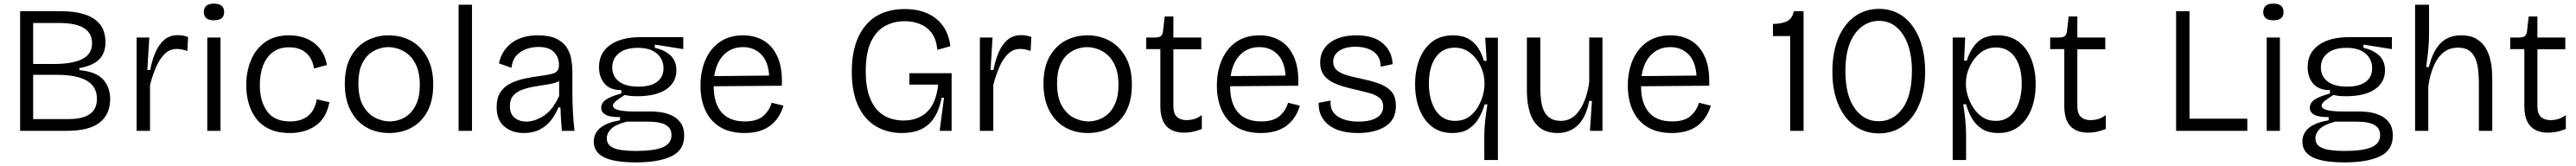

<svg xmlns="http://www.w3.org/2000/svg" viewBox="-20 -722 14215 916"><path d="M91 0V-660H322Q394 -660 448 -642.5Q502 -625 532 -587.5Q562 -550 562 -488Q562 -430 528 -395Q494 -360 418 -346V-335Q508 -327 548 -284.5Q588 -242 588 -175Q588 -92 530.5 -46Q473 0 346 0ZM163 -369H277Q381 -369 434.5 -396.5Q488 -424 488 -483Q488 -540 442.5 -567.5Q397 -595 310 -595H163ZM163 -65H359Q435 -65 475 -92Q515 -119 515 -177Q515 -244 459.5 -276.5Q404 -309 296 -309H163Z M734 0V-515H804L793 -336H809Q819 -390 838 -433.5Q857 -477 887 -502.5Q917 -528 962 -528Q973 -528 987 -526Q1001 -524 1018 -518L1014 -441Q999 -446 984.5 -449Q970 -452 957 -452Q917 -452 889 -424.5Q861 -397 841.5 -352Q822 -307 808 -253V0Z M1124 0V-515H1197V0ZM1161 -610Q1105 -610 1105 -655Q1105 -702 1161 -702Q1217 -702 1217 -655Q1217 -610 1161 -610Z M1581 12Q1513 12 1466.5 -10Q1420 -32 1392 -70Q1364 -108 1351.5 -155Q1339 -202 1339 -252Q1339 -326 1364.5 -388.5Q1390 -451 1442.5 -489Q1495 -527 1575 -527Q1660 -527 1716 -483Q1772 -439 1784 -363L1713 -344Q1710 -370 1695.5 -397.5Q1681 -425 1651.5 -443Q1622 -461 1575 -461Q1521 -461 1485 -433.5Q1449 -406 1431.5 -359Q1414 -312 1414 -252Q1414 -164 1454 -108Q1494 -52 1581 -52Q1644 -52 1681.5 -83.5Q1719 -115 1728 -174L1798 -158Q1781 -69 1722 -28.5Q1663 12 1581 12Z M2128 12Q2055 12 2000 -20.5Q1945 -53 1914 -114Q1883 -175 1883 -260Q1883 -349 1916 -408.5Q1949 -468 2004 -497.5Q2059 -527 2126 -527Q2195 -527 2250.5 -495.5Q2306 -464 2338.5 -403.5Q2371 -343 2371 -255Q2371 -167 2339 -107.5Q2307 -48 2252 -18Q2197 12 2128 12ZM2131 -52Q2157 -52 2186 -61.5Q2215 -71 2240 -94Q2265 -117 2281 -156Q2297 -195 2297 -254Q2297 -314 2280.5 -354Q2264 -394 2238 -417.5Q2212 -441 2181.5 -451.5Q2151 -462 2123 -462Q2098 -462 2069 -452.5Q2040 -443 2015 -421Q1990 -399 1974 -360.5Q1958 -322 1958 -262Q1958 -183 1985 -137Q2012 -91 2052 -71.5Q2092 -52 2131 -52Z M2511 0V-696H2585V0Z M2871 12Q2807 12 2764 -23.5Q2721 -59 2721 -131Q2721 -182 2742 -213.5Q2763 -245 2798 -262Q2833 -279 2874 -288Q2915 -297 2955 -302Q2997 -308 3020.5 -313Q3044 -318 3054.5 -329.5Q3065 -341 3065 -363Q3065 -406 3037.5 -434.5Q3010 -463 2951 -463Q2921 -463 2889 -453Q2857 -443 2832.5 -418Q2808 -393 2803 -348L2734 -372Q2747 -441 2802.5 -484Q2858 -527 2949 -527Q3014 -527 3052.5 -507.5Q3091 -488 3109.5 -457.5Q3128 -427 3133.5 -392Q3139 -357 3139 -327V-207Q3139 -161 3142 -103Q3145 -45 3151 0H3081Q3078 -34 3076 -65.5Q3074 -97 3073 -129H3062Q3047 -92 3022 -59.5Q2997 -27 2959.5 -7.5Q2922 12 2871 12ZM2886 -51Q2930 -51 2979.5 -82Q3029 -113 3066 -192V-274Q3040 -262 3005 -256.5Q2970 -251 2933.5 -245Q2897 -239 2865 -228Q2833 -217 2813.5 -195.5Q2794 -174 2794 -136Q2794 -94 2820 -72.5Q2846 -51 2886 -51Z M3490 174Q3369 174 3313 145.5Q3257 117 3257 60Q3257 14 3292.5 -16Q3328 -46 3402 -58V-76Q3349 -75 3323.5 -88.5Q3298 -102 3298 -127Q3298 -154 3324 -172Q3350 -190 3409 -206V-225Q3349 -224 3317.5 -259.5Q3286 -295 3286 -352Q3286 -430 3347 -473.5Q3408 -517 3515 -517H3751V-451L3594 -476V-458Q3649 -446 3681 -415.5Q3713 -385 3713 -334Q3713 -268 3657.5 -229.5Q3602 -191 3496 -191Q3481 -191 3465.5 -192Q3450 -193 3428 -198Q3399 -180 3381 -165.5Q3363 -151 3363 -139Q3363 -126 3380.5 -119Q3398 -112 3423 -109.5Q3448 -107 3470 -107H3575Q3595 -107 3625 -103Q3655 -99 3685 -86Q3715 -73 3735.5 -46Q3756 -19 3756 27Q3756 107 3685.5 140.5Q3615 174 3490 174ZM3504 -244Q3572 -244 3607 -271Q3642 -298 3642 -345Q3642 -394 3606 -426Q3570 -458 3500 -458Q3432 -458 3395.5 -428Q3359 -398 3359 -350Q3359 -301 3396 -272.5Q3433 -244 3504 -244ZM3488 111Q3590 111 3638 90.5Q3686 70 3686 24Q3686 -4 3671 -19.5Q3656 -35 3634 -41.5Q3612 -48 3589.5 -49.5Q3567 -51 3552 -51H3439Q3375 -34 3352 -10Q3329 14 3329 40Q3329 71 3351 86Q3373 101 3409.5 106Q3446 111 3488 111Z M4089 12Q4009 12 3955 -20.5Q3901 -53 3873.5 -112Q3846 -171 3846 -249Q3846 -329 3873.5 -392Q3901 -455 3953.5 -491Q4006 -527 4081 -527Q4146 -527 4195.5 -497.5Q4245 -468 4272 -406.5Q4299 -345 4295 -249L3919 -246Q3919 -153 3962 -102.5Q4005 -52 4091 -52Q4156 -52 4190.5 -80.5Q4225 -109 4239 -155L4304 -139Q4283 -67 4229.5 -27.5Q4176 12 4089 12ZM4081 -462Q4017 -462 3975 -420Q3933 -378 3922 -302L4225 -305Q4220 -383 4180.5 -422.5Q4141 -462 4081 -462Z M4958 12Q4877 12 4814.5 -25Q4752 -62 4716.5 -137.5Q4681 -213 4681 -328Q4681 -488 4756 -580Q4831 -672 4975 -672Q5080 -672 5146.5 -619Q5213 -566 5225 -467L5153 -447Q5148 -506 5121.5 -540.5Q5095 -575 5056 -590Q5017 -605 4974 -605Q4912 -605 4863.5 -578Q4815 -551 4786.5 -490.5Q4758 -430 4758 -329Q4758 -250 4775.5 -197.5Q4793 -145 4822.5 -114Q4852 -83 4889 -70Q4926 -57 4966 -57Q5048 -57 5097.5 -105.5Q5147 -154 5158 -255H4999V-318H5232V0H5166L5190 -183H5177Q5158 -84 5105 -36Q5052 12 4958 12Z M5388 0V-515H5458L5447 -336H5463Q5473 -390 5492 -433.5Q5511 -477 5541 -502.5Q5571 -528 5616 -528Q5627 -528 5641 -526Q5655 -524 5672 -518L5668 -441Q5653 -446 5638.5 -449Q5624 -452 5611 -452Q5571 -452 5543 -424.5Q5515 -397 5495.5 -352Q5476 -307 5462 -253V0Z M5984 12Q5911 12 5856 -20.5Q5801 -53 5770 -114Q5739 -175 5739 -260Q5739 -349 5772 -408.5Q5805 -468 5860 -497.5Q5915 -527 5982 -527Q6051 -527 6106.5 -495.5Q6162 -464 6194.5 -403.5Q6227 -343 6227 -255Q6227 -167 6195 -107.5Q6163 -48 6108 -18Q6053 12 5984 12ZM5987 -52Q6013 -52 6042 -61.5Q6071 -71 6096 -94Q6121 -117 6137 -156Q6153 -195 6153 -254Q6153 -314 6136.5 -354Q6120 -394 6094 -417.5Q6068 -441 6037.5 -451.5Q6007 -462 5979 -462Q5954 -462 5925 -452.5Q5896 -443 5871 -421Q5846 -399 5830 -360.5Q5814 -322 5814 -262Q5814 -183 5841 -137Q5868 -91 5908 -71.5Q5948 -52 5987 -52Z M6516 10Q6451 10 6417.5 -26Q6384 -62 6384 -137V-451H6306V-515H6354Q6377 -515 6387 -523Q6397 -531 6399 -552L6408 -631H6456V-515H6610V-450H6456V-137Q6456 -95 6475.5 -77Q6495 -59 6529 -59Q6548 -59 6569 -64.5Q6590 -70 6613 -87V-10Q6585 1 6560.5 5.5Q6536 10 6516 10Z M6939 12Q6859 12 6805 -20.5Q6751 -53 6723.5 -112Q6696 -171 6696 -249Q6696 -329 6723.5 -392Q6751 -455 6803.5 -491Q6856 -527 6931 -527Q6996 -527 7045.5 -497.5Q7095 -468 7122 -406.5Q7149 -345 7145 -249L6769 -246Q6769 -153 6812 -102.5Q6855 -52 6941 -52Q7006 -52 7040.5 -80.5Q7075 -109 7089 -155L7154 -139Q7133 -67 7079.5 -27.5Q7026 12 6939 12ZM6931 -462Q6867 -462 6825 -420Q6783 -378 6772 -302L7075 -305Q7070 -383 7030.5 -422.5Q6991 -462 6931 -462Z M7476 12Q7367 12 7311 -34Q7255 -80 7258 -155L7324 -167Q7318 -111 7361 -81Q7404 -51 7479 -51Q7543 -51 7578.5 -73Q7614 -95 7614 -134Q7614 -164 7594.5 -181Q7575 -198 7541 -207.5Q7507 -217 7464 -227Q7428 -235 7393 -245Q7358 -255 7329 -271Q7300 -287 7283 -312.5Q7266 -338 7266 -377Q7266 -446 7320 -486.5Q7374 -527 7466 -527Q7561 -527 7612 -483Q7663 -439 7666 -368L7600 -354Q7600 -408 7562 -436Q7524 -464 7461 -464Q7404 -464 7371 -441.5Q7338 -419 7338 -381Q7338 -352 7357.5 -335Q7377 -318 7410 -308Q7443 -298 7483 -290Q7536 -279 7582 -264Q7628 -249 7656 -220.5Q7684 -192 7684 -138Q7684 -61 7626 -24.5Q7568 12 7476 12Z M8172 161V23Q8172 -16 8177.5 -62Q8183 -108 8189 -146H8174Q8163 -108 8142.5 -71.5Q8122 -35 8086.5 -11.5Q8051 12 7995 12Q7929 12 7883.5 -23Q7838 -58 7814 -119Q7790 -180 7790 -257Q7790 -331 7813 -392.5Q7836 -454 7882.5 -490.5Q7929 -527 8000 -527Q8051 -527 8085 -507.5Q8119 -488 8139 -456Q8159 -424 8170 -386H8185L8177 -514H8247V161ZM8011 -55Q8054 -55 8084.5 -75.5Q8115 -96 8134.5 -128Q8154 -160 8163.5 -194Q8173 -228 8173 -254V-264Q8173 -310 8152.5 -355Q8132 -400 8095 -429.5Q8058 -459 8008 -459Q7941 -459 7903.5 -405Q7866 -351 7866 -260Q7866 -202 7882.5 -155.5Q7899 -109 7931 -82Q7963 -55 8011 -55Z M8577 12Q8515 12 8477.5 -18Q8440 -48 8423.5 -101Q8407 -154 8407 -221V-515H8481V-240Q8481 -208 8484.5 -175Q8488 -142 8499 -115Q8510 -88 8533 -71.5Q8556 -55 8595 -55Q8658 -55 8698.5 -115.5Q8739 -176 8751 -270V-515H8824V0H8755L8766 -165H8751Q8733 -73 8687.5 -30.5Q8642 12 8577 12Z M9207 12Q9127 12 9073 -20.5Q9019 -53 8991.5 -112Q8964 -171 8964 -249Q8964 -329 8991.5 -392Q9019 -455 9071.5 -491Q9124 -527 9199 -527Q9264 -527 9313.5 -497.5Q9363 -468 9390 -406.5Q9417 -345 9413 -249L9037 -246Q9037 -153 9080 -102.5Q9123 -52 9209 -52Q9274 -52 9308.5 -80.5Q9343 -109 9357 -155L9422 -139Q9401 -67 9347.5 -27.5Q9294 12 9207 12ZM9199 -462Q9135 -462 9093 -420Q9051 -378 9040 -302L9343 -305Q9338 -383 9298.5 -422.5Q9259 -462 9199 -462Z M9860 0V-523H9765V-590Q9809 -590 9840 -603.5Q9871 -617 9880 -660H9934V0Z M10350 14Q10272 14 10214 -29Q10156 -72 10124.5 -148.5Q10093 -225 10093 -326Q10093 -434 10125.5 -511.5Q10158 -589 10216 -631Q10274 -673 10351 -673Q10430 -673 10487 -628.5Q10544 -584 10574.5 -506Q10605 -428 10605 -326Q10605 -227 10574.5 -150.5Q10544 -74 10486.5 -30Q10429 14 10350 14ZM10349 -53Q10429 -53 10480.5 -124Q10532 -195 10532 -332Q10532 -416 10509 -478Q10486 -540 10445.5 -573.5Q10405 -607 10350 -607Q10301 -607 10258.5 -577Q10216 -547 10190.5 -486Q10165 -425 10165 -330Q10165 -196 10216 -124.5Q10267 -53 10349 -53Z M10757 161V-515H10826L10820 -387H10835Q10852 -447 10891.5 -487Q10931 -527 11004 -527Q11076 -527 11122.5 -490.5Q11169 -454 11192 -393Q11215 -332 11215 -258Q11215 -180 11191 -119Q11167 -58 11121 -23Q11075 12 11009 12Q10953 12 10917.5 -11.5Q10882 -35 10861.5 -72Q10841 -109 10831 -147L10815 -146Q10822 -106 10826.5 -61Q10831 -16 10831 23V161ZM10995 -55Q11042 -55 11074 -82Q11106 -109 11122 -155.5Q11138 -202 11138 -261Q11138 -352 11100.5 -406Q11063 -460 10996 -460Q10946 -460 10909 -430Q10872 -400 10851 -355Q10830 -310 10830 -264V-254Q10830 -228 10840 -194.5Q10850 -161 10870 -129Q10890 -97 10921 -76Q10952 -55 10995 -55Z M11505 10Q11440 10 11406.5 -26Q11373 -62 11373 -137V-451H11295V-515H11343Q11366 -515 11376 -523Q11386 -531 11388 -552L11397 -631H11445V-515H11599V-450H11445V-137Q11445 -95 11464.5 -77Q11484 -59 11518 -59Q11537 -59 11558 -64.5Q11579 -70 11602 -87V-10Q11574 1 11549.5 5.5Q11525 10 11505 10Z M11990 0V-660H12064V-67H12383V0Z M12490 0V-515H12563V0ZM12527 -610Q12471 -610 12471 -655Q12471 -702 12527 -702Q12583 -702 12583 -655Q12583 -610 12527 -610Z M12920 174Q12799 174 12743 145.5Q12687 117 12687 60Q12687 14 12722.5 -16Q12758 -46 12832 -58V-76Q12779 -75 12753.5 -88.5Q12728 -102 12728 -127Q12728 -154 12754 -172Q12780 -190 12839 -206V-225Q12779 -224 12747.5 -259.5Q12716 -295 12716 -352Q12716 -430 12777 -473.5Q12838 -517 12945 -517H13181V-451L13024 -476V-458Q13079 -446 13111 -415.5Q13143 -385 13143 -334Q13143 -268 13087.5 -229.5Q13032 -191 12926 -191Q12911 -191 12895.5 -192Q12880 -193 12858 -198Q12829 -180 12811 -165.5Q12793 -151 12793 -139Q12793 -126 12810.5 -119Q12828 -112 12853 -109.5Q12878 -107 12900 -107H13005Q13025 -107 13055 -103Q13085 -99 13115 -86Q13145 -73 13165.5 -46Q13186 -19 13186 27Q13186 107 13115.5 140.5Q13045 174 12920 174ZM12934 -244Q13002 -244 13037 -271Q13072 -298 13072 -345Q13072 -394 13036 -426Q13000 -458 12930 -458Q12862 -458 12825.5 -428Q12789 -398 12789 -350Q12789 -301 12826 -272.5Q12863 -244 12934 -244ZM12918 111Q13020 111 13068 90.5Q13116 70 13116 24Q13116 -4 13101 -19.5Q13086 -35 13064 -41.5Q13042 -48 13019.5 -49.5Q12997 -51 12982 -51H12869Q12805 -34 12782 -10Q12759 14 12759 40Q12759 71 12781 86Q12803 101 12839.5 106Q12876 111 12918 111Z M13309 0V-696H13386V-535Q13386 -490 13381.5 -444.5Q13377 -399 13370 -352H13385Q13407 -441 13450 -484Q13493 -527 13563 -527Q13615 -527 13647.5 -507.5Q13680 -488 13698 -458Q13716 -428 13724 -393.5Q13732 -359 13733.5 -328Q13735 -297 13735 -278V0H13661V-263Q13661 -294 13658 -328Q13655 -362 13644.5 -392Q13634 -422 13610.5 -440.5Q13587 -459 13546 -459Q13498 -459 13464.5 -431.5Q13431 -404 13411 -356Q13391 -308 13382 -247V0Z M14044 10Q13979 10 13945.5 -26Q13912 -62 13912 -137V-451H13834V-515H13882Q13905 -515 13915 -523Q13925 -531 13927 -552L13936 -631H13984V-515H14138V-450H13984V-137Q13984 -95 14003.5 -77Q14023 -59 14057 -59Q14076 -59 14097 -64.5Q14118 -70 14141 -87V-10Q14113 1 14088.5 5.5Q14064 10 14044 10Z"/></svg>

Font: Bricolage Grotesque 10pt Light
Style: Regular
Weight: 300
Designer: Mathieu Triay
Foundry: Atelier Triay
Version: Version 1.000; ttfautohint (v1.8.4.7-5d5b);gftools[0.9.32]